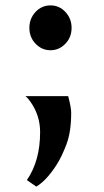

<svg xmlns="http://www.w3.org/2000/svg" viewBox="-20 -524 387 715"><path d="M233.9 -166Q245.1 -123.5 245.1 -104.5Q245.1 -33.7 228 12Q210.9 57.6 191.9 87.9Q153.8 147.9 115.2 170.9Q109.4 167.5 99.6 160.2L80.1 146.5Q129.4 75.2 129.4 -32.2Q129.4 -93.3 94.2 -144Q84.5 -158.2 74.7 -166ZM89.4 -420.4Q89.4 -454.6 112.3 -479.5Q135.3 -503.9 168 -503.9Q200.7 -503.9 223.6 -479.5Q246.6 -454.6 246.6 -420.4Q246.6 -385.3 223.6 -361.3Q200.2 -336.9 168 -336.9Q135.7 -336.9 112.3 -361.3Q89.4 -385.3 89.4 -420.4Z"/></svg>

Font: Amarante
Style: Regular
Weight: 400
Designer: Karolina Lach
Foundry: Sorkin Type Co.
Version: Version 1.001